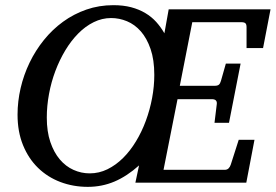

<svg xmlns="http://www.w3.org/2000/svg" viewBox="-20 -707 1067 743"><path d="M577.1 -417Q577.1 -475.6 562.7 -517.3Q548.3 -559.1 524.9 -585.7Q501.5 -612.3 471.4 -624.8Q441.4 -637.2 410.2 -637.2Q375 -637.2 342.8 -621.3Q310.5 -605.5 283 -577.6Q255.4 -549.8 232.9 -512.5Q210.4 -475.1 194.3 -432.4Q178.2 -389.6 169.7 -343.5Q161.1 -297.4 161.1 -252Q161.1 -197.8 174.8 -157.5Q188.5 -117.2 211.4 -90.1Q234.4 -63 264.4 -49.6Q294.4 -36.1 327.1 -36.1Q363.3 -36.1 395.8 -52Q428.2 -67.9 456.1 -95.5Q483.9 -123 506.3 -160.2Q528.8 -197.3 544.4 -239.7Q560.1 -282.2 568.6 -327.6Q577.1 -373 577.1 -417ZM998 -521H934.1V-602.1Q934.1 -612.8 929.7 -616.9Q925.3 -621.1 914.1 -621.1H724.1L675.8 -375H811Q821.8 -375 826.9 -379.2Q832 -383.3 835 -394L854 -460.9H911.1L866.2 -231.9H810.1L818.8 -303.2Q821.8 -323.2 799.8 -323.2H667L612.8 -49.8H849.1Q858.9 -49.8 864.5 -55.4Q870.1 -61 873 -69.8L903.8 -166H964.8L933.1 0H503.9L518.1 -66.9Q471.2 -24.9 422.9 -4.4Q374.5 16.1 319.8 16.1Q263.2 16.1 213.6 -2.7Q164.1 -21.5 127.2 -57.4Q90.3 -93.3 69.1 -145.3Q47.9 -197.3 47.9 -263.2Q47.9 -314.5 59.8 -366Q71.8 -417.5 94.5 -464.6Q117.2 -511.7 149.9 -552.2Q182.6 -592.8 223.9 -622.8Q265.1 -652.8 314.2 -669.9Q363.3 -687 418.9 -687Q457 -687 487.5 -679Q518.1 -670.9 542.2 -656.5Q566.4 -642.1 584.5 -622.1Q602.5 -602.1 616.2 -578.1L632.8 -670.9H1026.9Z"/></svg>

Font: Charis SIL
Style: Italic
Weight: 400
Italic angle: -11°
Foundry: SIL International
Version: Version 4.112